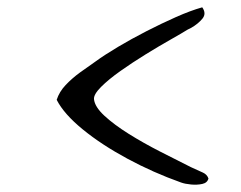

<svg xmlns="http://www.w3.org/2000/svg" viewBox="-20 -560 660 525"><path d="M475 -61Q399 -88 328.5 -126Q258 -164 206.5 -206Q155 -248 135 -287Q142 -309 159.5 -327.5Q177 -346 199 -362Q221 -378 240 -391Q266 -410 303 -432Q340 -454 381 -475Q422 -496 461.5 -513.5Q501 -531 533 -540Q545 -523 533.5 -509Q522 -495 503 -484Q501 -483 493 -479Q477 -469 446 -451.5Q415 -434 378.5 -411.5Q342 -389 309.5 -366Q277 -343 256.5 -322.5Q236 -302 237 -289Q239 -268 265.5 -243.5Q292 -219 332 -194Q372 -169 417 -146Q462 -123 502 -103Q524 -93 535 -88Q546 -83 550 -72Q547 -60 533 -57Q519 -54 502.5 -55.5Q486 -57 475 -61Z"/></svg>

Font: Yuji Hentaigana Akebono
Style: Regular
Weight: 400
Designer: Kataoka Yuji
Foundry: Kinuta Font Factory
Version: Version 3.002